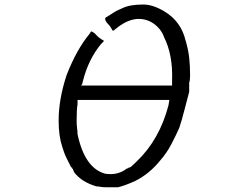

<svg xmlns="http://www.w3.org/2000/svg" viewBox="-20 -793 1083 833"><path d="M601.6 -773.4Q644.5 -773.4 695.3 -742.2Q765.6 -699.2 785.2 -617.2Q796.9 -578.1 800.8 -543Q804.7 -507.8 804.7 -464.8Q804.7 -445.3 800.8 -433.6V-425.8V-406.2V-394.5Q789.1 -351.6 779.3 -312.5Q769.5 -273.4 757.8 -238.3Q742.2 -203.1 722.7 -166Q703.1 -128.9 675.8 -97.7Q628.9 -39.1 566.4 -7.8Q523.4 11.7 492.2 19.5H441.4Q425.8 19.5 416 17.6Q406.2 15.6 398.4 15.6Q332 -3.9 300.8 -46.9Q300.8 -50.8 298.8 -52.7Q296.9 -54.7 296.9 -58.6L293 -62.5V-66.4Q289.1 -66.4 289.1 -66.4Q289.1 -66.4 273.4 -97.7L269.5 -105.5Q261.7 -121.1 257.8 -132.8Q253.9 -144.5 250 -156.2Q234.4 -203.1 234.4 -269.5Q234.4 -363.3 269.5 -468.8Q312.5 -578.1 367.2 -644.5L375 -656.2H378.9L390.6 -648.4L402.3 -636.7Q414.1 -625 429.7 -617.2V-613.3L418 -601.6Q363.3 -535.2 339.8 -441.4L335.9 -425.8Q332 -425.8 332 -421.9H527.3H726.6V-433.6V-445.3Q730.5 -554.7 691.4 -632.8Q683.6 -656.2 664.1 -675.8Q628.9 -710.9 582 -710.9Q539.1 -710.9 492.2 -675.8L472.7 -660.2H468.8L457 -679.7Q425.8 -710.9 441.4 -718.8Q449.2 -722.7 472.7 -738.3Q484.4 -746.1 494.1 -750Q503.9 -753.9 511.7 -757.8Q543 -773.4 601.6 -773.4ZM714.8 -359.4H316.4V-347.7V-339.8Q312.5 -320.3 312.5 -269.5Q312.5 -250 314.5 -236.3Q316.4 -222.7 316.4 -210.9Q347.7 -62.5 437.5 -39.1Q492.2 -31.2 531.2 -62.5H535.2L539.1 -66.4H543Q546.9 -66.4 574.2 -93.8Q671.9 -187.5 710.9 -335.9Z"/></svg>

Font: 和音 by 宁静之雨，公众号njzyshare
Style: Regular
Weight: 400
Designer: Steve Matteson
Foundry: Ascender Corporation
Version: Version 6.00;June 8, 2018;FontCreator 11.0.0.2388 32-bit